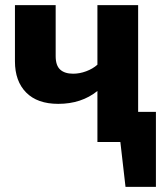

<svg xmlns="http://www.w3.org/2000/svg" viewBox="-20 -551 640 745"><path d="M585 -117V174H467L447 0H358V-198Q296 -148 206 -148Q125 -148 81.5 -192Q38 -236 38 -313V-531H196V-333Q196 -297 213.5 -281Q231 -265 264 -265Q289 -265 314.5 -274.5Q340 -284 358 -300V-531H516V-117Z"/></svg>

Font: Fira Mono
Style: Bold
Weight: 700
Monospace: yes
Designer: Carrois Corporate & Edenspiekermann AG
Foundry: Carrois Corporate GbR & Edenspiekermann AG
Version: Version 3.206